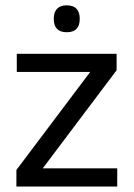

<svg xmlns="http://www.w3.org/2000/svg" viewBox="-20 -686 491 706"><path d="M411.1 -67.1V0H40.3V-61L311.8 -421.6H41.7V-488.2H408.8V-427.7L137.3 -67.1ZM225.2 -567.5Q201.4 -567.5 189.6 -579.9Q177.8 -592.3 177.8 -615.4V-618.4Q177.8 -640.8 189.6 -653.6Q201.4 -666.4 225.2 -666.4Q249.6 -666.4 261.4 -653.6Q273.1 -640.8 273.1 -618.4V-615.4Q273.1 -592.3 261.4 -579.9Q249.6 -567.5 225.2 -567.5Z"/></svg>

Font: Anek Latin Medium
Style: Regular
Weight: 500
Designer: Yesha Goshar
Foundry: Ek Type
Version: Version 1.003